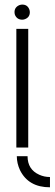

<svg xmlns="http://www.w3.org/2000/svg" viewBox="-20 -630 233 820"><path d="M193.4 169.9Q101.6 169.9 65.4 96.7Q51.8 67.4 51.8 37.1H97.7Q97.7 93.8 147.5 116.2Q168.9 126 193.4 126ZM42 -578.1Q42 -599.6 63.5 -608.4Q69.3 -610.4 75.2 -610.4Q97.7 -610.4 105.5 -588.9Q107.4 -583 107.4 -578.1Q107.4 -555.7 85.9 -547.9Q80.1 -545.9 75.2 -545.9Q52.7 -545.9 43.9 -566.4Q42 -572.3 42 -578.1ZM49.8 0V-506.8H100.6V0Z"/></svg>

Font: Post No Bills Jaffna
Style: Regular
Weight: 400
Designer: Kosala Senevirathne, Siva Puranthara, Lasantha Premarathna, Tharique Azeez
Foundry: Mooniak
Version: Version 1.220 ; ttfautohint (v1.6)